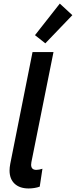

<svg xmlns="http://www.w3.org/2000/svg" viewBox="-20 -1042 423 1069"><path d="M33.2 -92.8Q33.2 -108.9 37.1 -129.9L161.1 -752H277.8L154.8 -139.2Q153.3 -131.3 153.3 -125Q153.3 -96.2 182.1 -96.2Q197.3 -96.2 216.3 -102.5L201.2 -2.9Q188.5 2 171.9 4.6Q155.3 7.3 139.6 7.3Q89.8 7.3 61.5 -19Q33.2 -45.4 33.2 -92.8ZM174.8 -846.2 313 -1022 382.8 -957.5 232.4 -800.8Z"/></svg>

Font: Reddit Sans Vanilla SemiBold
Style: Italic
Weight: 600
Italic angle: -11.25°
Designer: Stephen Hutchings
Version: Version 1.013